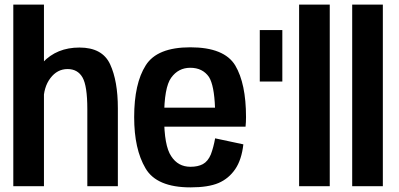

<svg xmlns="http://www.w3.org/2000/svg" viewBox="-20 -805 1726 830"><path d="M37.5 0H170V-785H37.5ZM357.5 0H489.5V-337Q489.5 -455 456 -527.2Q422.5 -599.5 323.5 -599.5Q225.5 -599.5 164.8 -534.8Q104 -470 104 -394L168 -366Q168 -428 197.8 -467.2Q227.5 -506.5 272 -506.5Q316 -506.5 336.8 -470Q357.5 -433.5 357.5 -333Z M803.5 5V-84Q749.5 -84 720 -130Q689.5 -175 689.5 -298.5Q689.5 -427 720 -469Q751 -512 802.5 -512Q856 -512 883.5 -472Q906 -435.5 909.5 -339.5H677V-257.5H1041.5Q1043.5 -276.5 1043.5 -299Q1043.5 -443.5 997 -522Q949.5 -600.5 802.5 -600.5Q659 -600.5 610 -522.5Q560 -444 560 -298.5Q560 -160.5 609 -77.5Q657 5 803.5 5ZM803.5 -84V5Q880.5 5 925 -14Q969 -33 997 -74Q1024.5 -114.5 1032 -181L910 -207Q903 -168 891.5 -137.5Q879 -107.5 857 -95.5Q835.5 -84 803.5 -84Z M1103 -452.5H1200.5V-675H1103Z M1273 0H1405.5V-785H1273Z M1502.5 0H1635V-785H1502.5Z"/></svg>

Font: Anybody SemiCondensed SemiBold
Style: Regular
Weight: 600
Width: 4
Version: Version 1.113;gftools[0.9.25]